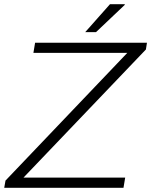

<svg xmlns="http://www.w3.org/2000/svg" viewBox="-38 -888 715 908"><path d="M-18 0 -12 -34 564 -638H120L128 -686H657L652 -654L73 -48H554L546 0ZM365 -736 482 -868H552V-865L416 -736Z"/></svg>

Font: Archivo SemiBold Thin
Style: Italic
Weight: 250
Italic angle: -10°
Version: Version 2.001